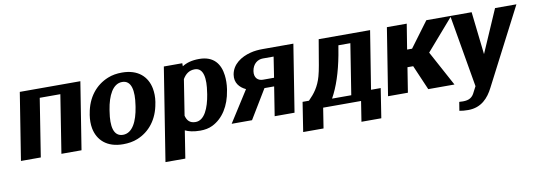

<svg xmlns="http://www.w3.org/2000/svg" viewBox="-58 -906 4148 1486"><g transform="rotate(-10 2016.5 -162.5)"><path d="M46 0H202L274 -456H436L364 0H522L606 -528H130Z M632 -259C626 -220 626 -186 632 -153C650 -59 720 10 848 10C889 10 928 4 962 -10C1059 -49 1128 -135 1148 -259L1150 -269C1156 -308 1155 -342 1149 -375C1131 -469 1062 -538 934 -538C893 -538 856 -532 822 -518C725 -479 654 -393 634 -269ZM788 -257 790 -271C807 -379 849 -466 923 -466C997 -466 1011 -381 994 -271L992 -257C975 -147 934 -62 860 -62C784 -62 770 -146 788 -257Z M1146 203H1302L1336 -13C1363 0 1401 10 1455 10C1489 10 1523 4 1551 -10C1637 -52 1693 -143 1711 -259L1713 -270C1719 -310 1719 -346 1715 -379C1704 -468 1656 -538 1541 -538C1483 -538 1442 -526 1407 -504V-528H1262ZM1354 -125 1398 -405C1420 -442 1449 -465 1493 -465C1564 -465 1574 -377 1557 -272L1555 -257C1538 -152 1500 -62 1430 -62C1386 -62 1364 -85 1354 -125Z M1702 0H1862L2000 -228H2076L2040 0H2196L2280 -528H2040C2005 -528 1972 -525 1942 -517C1867 -498 1796 -452 1783 -372C1773 -309 1809 -268 1858 -245ZM1939 -373C1948 -428 1986 -456 2028 -456H2112L2087 -294H2000C1960 -294 1931 -321 1939 -373Z M2272 -72 2236 159H2396L2421 0H2719L2694 159H2850L2886 -72H2810L2883 -528H2479L2445 -328C2439 -296 2434 -269 2427 -245C2405 -166 2369 -119 2322 -72ZM2501 -57C2548 -141 2583 -248 2608 -380L2621 -455H2715L2652 -57Z M2931 0H3087L3118 -195H3163L3247 0H3453L3303 -277L3521 -528H3325L3178 -330H3139L3171 -528H3015Z M3513 -528 3611 41 3589 83C3571 123 3545 140 3495 140C3489 140 3482 139 3474 139H3466L3455 207C3475 211 3497 213 3524 213C3628 213 3685 147 3722 74L4033 -528H3865L3719 -192L3681 -528Z"/></g></svg>

Font: Aerodynamic
Style: BdObl
Weight: 500
Designer: Google
Version: Version 2.000980; 2014